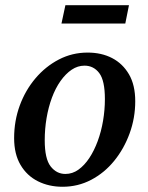

<svg xmlns="http://www.w3.org/2000/svg" viewBox="-20 -700 564 734"><path d="M219 14Q167 14 125 -7Q83 -28 58.5 -69.5Q34 -111 34 -172Q34 -238 55.5 -296.5Q77 -355 115.5 -400.5Q154 -446 205 -472.5Q256 -499 315 -499Q368 -499 408.5 -478Q449 -457 473 -416Q497 -375 497 -313Q497 -249 475.5 -190Q454 -131 416.5 -85Q379 -39 328.5 -12.5Q278 14 219 14ZM230 -35Q257 -35 280 -51.5Q303 -68 321.5 -96Q340 -124 353.5 -160.5Q367 -197 374 -238.5Q381 -280 381 -321Q381 -392 359.5 -420.5Q338 -449 303 -449Q277 -449 254 -433.5Q231 -418 211.5 -390.5Q192 -363 178.5 -326.5Q165 -290 158 -248.5Q151 -207 151 -164Q151 -93 173.5 -64Q196 -35 230 -35ZM215 -610 230 -680H473L459 -610Z"/></svg>

Font: Source Serif 4 18pt SemiBold
Style: Italic
Weight: 600
Italic angle: -12°
Designer: Frank Grießhammer
Foundry: Adobe Systems Incorporated
Version: Version 4.004;hotconv 1.0.116;makeotfexe 2.5.65601